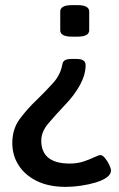

<svg xmlns="http://www.w3.org/2000/svg" viewBox="-20 -545 465 749"><path d="M282 -525Q328 -525 328 -500V-427Q328 -402 282 -402H261Q215 -402 215 -427V-500Q215 -525 261 -525ZM279 -315Q314 -315 314 -291Q314 -254 292 -213.5Q270 -173 233 -135Q197 -97 169 -64Q141 -31 141 3Q141 93 252 93Q283 93 307.5 84.5Q332 76 348.5 68Q365 60 372 60Q380 60 389.5 71.5Q399 83 406 97.5Q413 112 413 120Q413 135 396.5 147Q380 159 353 167Q326 175 295.5 179.5Q265 184 237 184Q170 184 123.5 161Q77 138 52.5 99.5Q28 61 28 13Q28 -42 57.5 -81.5Q87 -121 123 -155Q157 -188 186.5 -220.5Q216 -253 223 -293Q225 -305 233 -310Q241 -315 261 -315Z"/></svg>

Font: Asap Medium
Style: Regular
Weight: 500
Designer: Pablo Cosgaya
Foundry: Omnibus-Type
Version: Version 3.001; ttfautohint (v1.8.3)